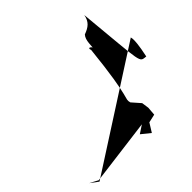

<svg xmlns="http://www.w3.org/2000/svg" viewBox="-516 -1658 2124 2124"><g transform="rotate(-45 546.5 -595.5)"><path d="M0 25ZM0 101ZM-96 101 -190 31 -91 84 684 -16 590 46 694 130 758 27 856 5 864 -95 852 -179 765 -278C743 -361 795 -284 869 -995C841 -1061 945 -1005 892 -929C908 -1029 894 -1113 941 -1165C1023 -1195 1072 -1231 1088 -1321C1170 -467 1145 -527 1249 -512C1313 -810 1259 -773 1283 -786ZM1262 -756Z"/></g></svg>

Font: Just Breathe
Style: Obl5
Weight: 400
Foundry: Cannot Into Space Fonts
Version: Version 0.72